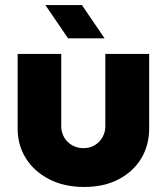

<svg xmlns="http://www.w3.org/2000/svg" viewBox="-20 -729 654 762"><path d="M314 13Q234 13 174.5 -18Q115 -49 82.5 -101Q50 -153 50 -219V-515H223V-227Q223 -205 234 -185Q245 -165 265.5 -153Q286 -141 311 -141Q337 -141 356.5 -153Q376 -165 387 -185Q398 -205 398 -227V-515H572V-219Q572 -153 541 -101Q510 -49 452 -18Q394 13 314 13ZM250 -577 160 -709H305L395 -577Z"/></svg>

Font: MuseoModerno Thin ExtraBold
Style: Regular
Weight: 800
Version: Version 1.002